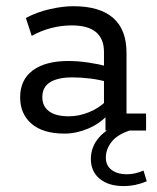

<svg xmlns="http://www.w3.org/2000/svg" viewBox="-20 -427 515 628"><path d="M191.3 10Q120.6 10 83.3 -22.1Q45.9 -54.3 45.9 -108.3Q45.9 -166.2 87.4 -196.9Q128.9 -227.5 203.9 -227.5Q234.6 -227.5 268.6 -222.5Q302.5 -217.5 336 -208.7L320.1 -199.3V-257.3Q320.1 -299.9 294 -321.9Q267.9 -343.9 213.8 -343.9Q181 -343.9 147.6 -335.3Q114.2 -326.7 83.8 -309.7L64.6 -368.2Q100.9 -387.6 143 -397.1Q185.1 -406.7 219.8 -406.7Q306 -406.7 349.9 -368.5Q393.8 -330.3 393.8 -254.3V-55.6H457.8V0H325V-62.7L335.8 -54.6Q307.7 -23 268.5 -6.5Q229.3 10 191.3 10ZM205.3 -46.6Q238.6 -46.6 271.8 -60.3Q305 -73.9 328.2 -97.5L320.1 -74.1V-179L336.4 -157.6Q304.2 -166.8 273.9 -170.3Q243.6 -173.9 216.5 -173.9Q169.5 -173.9 143.9 -158.1Q118.4 -142.4 118.4 -109.3Q118.4 -79.4 140.5 -63Q162.6 -46.6 205.3 -46.6ZM384.1 181.6Q334.9 181.6 306 157.7Q277.2 133.7 277.2 93Q277.2 53.6 303.6 22.9Q330 -7.8 381 -24.2L403.5 0Q362 14.2 344.1 38.1Q326.2 62 326.2 88.2Q326.2 115.1 345.5 129.1Q364.8 143 394 143Q408.8 143 421.8 140Q434.8 137 449.4 131L460.1 166Q442.2 173.6 423 177.6Q403.7 181.6 384.1 181.6Z"/></svg>

Font: Rokkitt SemiBold
Style: Regular
Weight: 600
Designer: Vernon Adams
Foundry: Vernon Adams
Version: Version 3.103